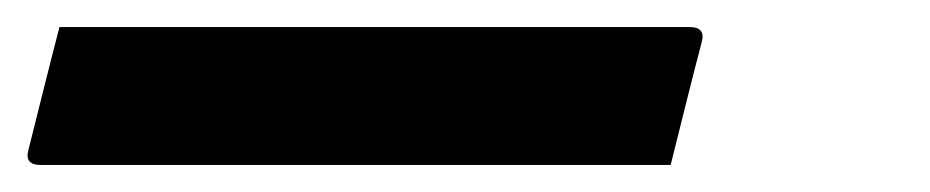

<svg xmlns="http://www.w3.org/2000/svg" viewBox="-68 52 688 142"><path d="M-24 72H442Q454 72 451 83Q445 106 439.5 128Q434 150 428 174H-38Q-50 174 -47 163Q-41 139 -35.5 117Q-30 95 -24 72Z"/></svg>

Font: Recursive Mn Lnr St Med
Style: Italic
Weight: 500
Italic angle: -15°
Monospace: yes
Version: Version 1.079;hotconv 1.0.112;makeotfexe 2.5.65598; ttfautoh